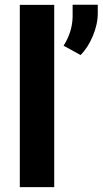

<svg xmlns="http://www.w3.org/2000/svg" viewBox="-20 -770 422 790"><path d="M203.1 0H61.5V-750H203.1ZM311.5 -543.5 241.7 -582Q277.3 -638.2 278.8 -700.2V-750.5H382.3V-715.8Q382.3 -670.4 362.1 -622.1Q341.8 -573.7 311.5 -543.5Z"/></svg>

Font: Robotiche
Style: Bold
Weight: 700
Designer: Google
Version: Version 2.001150; 2014